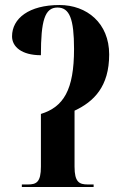

<svg xmlns="http://www.w3.org/2000/svg" viewBox="-20 -745 495 765"><path d="M67 0H353V-10H330C296 -10 277 -19 277 -81V-304C354 -340 415 -400 415 -528C415 -653 326 -725 217 -725C96 -725 28 -672 28 -600C28 -559 66 -525 143 -525C143 -662 158 -715 209 -715C257 -715 275 -670 275 -550C275 -386 233 -319 143 -291V-81C143 -19 125 -10 91 -10H67Z"/></svg>

Font: Noto Serif Display ExtraCondensed
Style: Bold
Weight: 700
Width: 2
Designer: Monotype Design Team
Foundry: Monotype Imaging Inc.
Version: Version 2.009